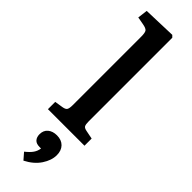

<svg xmlns="http://www.w3.org/2000/svg" viewBox="-353 -760 1047 1047"><g transform="rotate(45 171.0 -236.5)"><path d="M36.1 0V-56.2L85 -64Q105 -67.4 110.6 -77.1Q116.2 -86.9 116.2 -110.8V-639.2Q116.2 -668.9 109.4 -679Q102.5 -689 76.2 -693.8L30.8 -702.1L38.1 -759.8L229 -766.1L240.2 -754.9V-109.9Q240.2 -85.9 245.4 -77.1Q250.5 -68.4 269 -64.9L317.9 -55.2V0ZM140.1 293 107.9 255.9Q134.3 234.9 146.2 217.3Q158.2 199.7 161.1 178.2H149.9Q124 178.2 112.1 164.8Q100.1 151.4 100.1 128.9Q100.1 99.1 120.1 82.5Q140.1 65.9 171.9 65.9Q207.5 65.9 227.8 86.7Q248 107.4 248 143.1Q248 183.1 220.5 224.6Q192.9 266.1 140.1 293Z"/></g></svg>

Font: Literata Book SemiBold
Style: Regular
Weight: 600
Designer: Latin by Veronika Burian and Jose Scaglione. Greek by Irene Vlachou. Cyrillic by Vera Evstafieva
Foundry: TypeTogether
Version: Version 2.003;PS 002.003;hotconv 1.0.88;makeotf.lib2.5.64775